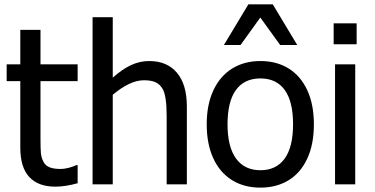

<svg xmlns="http://www.w3.org/2000/svg" viewBox="-20 -838 1704 873"><path d="M72.3 -167V-469.2H10.3V-545.4H72.3V-702.1H164.1V-545.4H333V-469.2H164.1V-210Q164.1 -161.1 166 -141.4Q168 -121.6 176.8 -104Q185.1 -86.4 203.6 -78.1Q222.2 -69.8 253.9 -69.8Q273.4 -69.8 294.2 -75.4Q314.9 -81.1 327.6 -87.4H333V-4.9Q277.3 10.7 231.4 10.7Q154.3 10.7 113.3 -33Q72.3 -76.7 72.3 -167Z M829.6 0H737.8V-310.5Q737.8 -399.4 720.2 -432.6Q708.5 -453.6 688.5 -463.4Q668.5 -473.1 634.3 -473.1Q601.6 -473.1 565.4 -455.6Q529.3 -438 492.7 -407.2V0H400.9V-759.8H492.7V-484.9Q535.2 -522.9 575.2 -541.7Q615.2 -560.5 658.2 -560.5Q739.7 -560.5 784.7 -507.1Q829.6 -453.6 829.6 -354Z M1331.5 -633.3H1253.9L1163.6 -758.3L1073.7 -633.3H998L1109.4 -818.4H1220.2ZM1164.1 15.1Q1088.9 15.1 1033.7 -19.8Q978.5 -54.7 949.2 -119.6Q919.9 -184.6 919.9 -272.5Q919.9 -362.3 950.2 -427.2Q980.5 -492.2 1035.6 -526.4Q1090.8 -560.5 1164.1 -560.5Q1237.8 -560.5 1292.5 -526.6Q1347.2 -492.7 1377.2 -427.7Q1407.2 -362.8 1407.2 -272.5Q1407.2 -182.1 1377.2 -117.2Q1347.2 -52.2 1292.5 -18.6Q1237.8 15.1 1164.1 15.1ZM1164.1 -481.4Q1091.3 -481.4 1053 -429.2Q1014.6 -377 1014.6 -272.5Q1014.6 -170.4 1053.2 -117.2Q1091.8 -64 1164.1 -64Q1235.8 -64 1274.2 -116.7Q1312.5 -169.4 1312.5 -272.5Q1312.5 -377 1274.4 -429.2Q1236.3 -481.4 1164.1 -481.4Z M1601.6 -636.7H1497.1V-731.9H1601.6ZM1595.2 0H1503.4V-545.4H1595.2Z"/></svg>

Font: SG Kara Bold
Style: Regular
Weight: 400
Designer: Damoon Khanjanzadeh
Version: Version 1.000